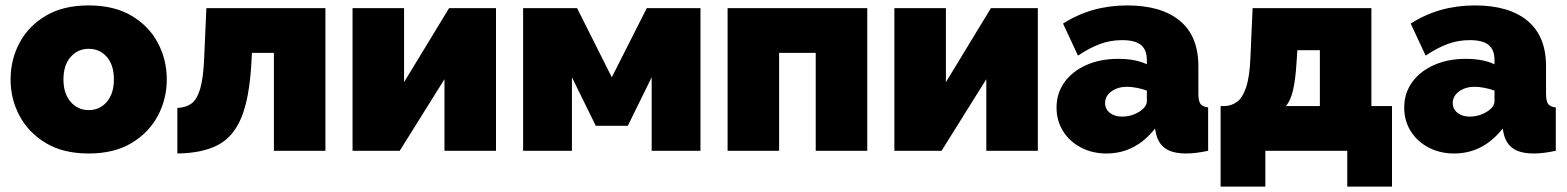

<svg xmlns="http://www.w3.org/2000/svg" viewBox="-20 -556 5778 708"><path d="M307 10Q213 10 149 -28.5Q85 -67 52 -129Q19 -191 19 -263Q19 -336 52 -398Q85 -460 149 -498Q213 -536 307 -536Q401 -536 465 -498Q529 -460 562 -398Q595 -336 595 -263Q595 -191 562 -129Q529 -67 465 -28.5Q401 10 307 10ZM214 -263Q214 -211 240.5 -180.5Q267 -150 307 -150Q348 -150 374 -180.5Q400 -211 400 -263Q400 -316 374 -346Q348 -376 307 -376Q267 -376 240.5 -346Q214 -316 214 -263Z M634 10V-158Q664 -159 685 -173.5Q706 -188 718 -228Q730 -268 733 -345L741 -526H1180V0H990V-361H909L907 -325Q900 -195 870 -122.5Q840 -50 782 -20.5Q724 9 634 10Z M1280 0V-526H1470V-253L1636 -526H1809V0H1619V-264L1454 0Z M1909 0V-526H2108L2236 -271L2365 -526H2563V0H2383V-271L2295 -92H2177L2089 -271V0Z M2663 0V-526H3178V0H2988V-361H2853V0Z M3278 0V-526H3468V-253L3634 -526H3807V0H3617V-264L3452 0Z M3876 -159Q3876 -212 3905 -252.5Q3934 -293 3985.5 -316Q4037 -339 4103 -339Q4167 -339 4209 -319V-335Q4209 -372 4187.5 -390Q4166 -408 4118 -408Q4074 -408 4035.5 -393.5Q3997 -379 3955 -351L3900 -469Q4004 -536 4137 -536Q4262 -536 4330.5 -479.5Q4399 -423 4399 -312V-210Q4399 -183 4407 -172.5Q4415 -162 4435 -160V0Q4412 5 4391.5 7.5Q4371 10 4355 10Q4304 10 4277.5 -8.5Q4251 -27 4243 -63L4239 -82Q4167 10 4060 10Q4008 10 3966 -12Q3924 -34 3900 -72.5Q3876 -111 3876 -159ZM4184 -146Q4209 -163 4209 -183V-222Q4193 -228 4172.5 -232Q4152 -236 4136 -236Q4102 -236 4078.5 -219Q4055 -202 4055 -176Q4055 -154 4072.5 -140Q4090 -126 4117 -126Q4154 -126 4184 -146Z M4481 132V-165H4498Q4521 -166 4541 -180Q4561 -194 4574.5 -232.5Q4588 -271 4591 -345L4599 -526H5037V-165H5113V132H4948V0H4646V132ZM4722 -165H4847V-371H4764L4761 -325Q4757 -261 4748 -223Q4739 -185 4722 -165Z M5158 -159Q5158 -212 5187 -252.5Q5216 -293 5267.5 -316Q5319 -339 5385 -339Q5449 -339 5491 -319V-335Q5491 -372 5469.5 -390Q5448 -408 5400 -408Q5356 -408 5317.5 -393.5Q5279 -379 5237 -351L5182 -469Q5286 -536 5419 -536Q5544 -536 5612.5 -479.5Q5681 -423 5681 -312V-210Q5681 -183 5689 -172.5Q5697 -162 5717 -160V0Q5694 5 5673.5 7.5Q5653 10 5637 10Q5586 10 5559.5 -8.5Q5533 -27 5525 -63L5521 -82Q5449 10 5342 10Q5290 10 5248 -12Q5206 -34 5182 -72.5Q5158 -111 5158 -159ZM5466 -146Q5491 -163 5491 -183V-222Q5475 -228 5454.5 -232Q5434 -236 5418 -236Q5384 -236 5360.5 -219Q5337 -202 5337 -176Q5337 -154 5354.5 -140Q5372 -126 5399 -126Q5436 -126 5466 -146Z"/></svg>

Font: Raleway Black
Style: Regular
Weight: 900
Designer: Matt McInerney, Pablo Impallari, Rodrigo Fuenzalida
Foundry: Matt McInerney, Pablo Impallari, Rodrigo Fuenzalida
Version: Version 4.026